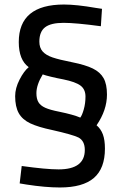

<svg xmlns="http://www.w3.org/2000/svg" viewBox="-20 -667 545 849"><path d="M97 149 67 144 76 67Q184 82 239 82Q355 82 355 -4Q355 -44 327 -59Q300 -72 211 -92Q149 -105 114 -121.5Q79 -138 63 -166.5Q47 -195 47 -242Q47 -277 66.5 -315Q86 -353 107 -370Q63 -402 63 -481Q63 -647 263 -647Q318 -647 404 -632L431 -628L426 -551Q315 -566 261 -566Q205 -566 179.5 -546.5Q154 -527 154 -483Q154 -456 168.5 -439.5Q183 -423 212.5 -413Q242 -403 298 -392Q358 -380 390.5 -364Q423 -348 438 -321.5Q453 -295 453 -249Q453 -180 407 -113Q426 -97 435 -72.5Q444 -48 444 -10Q444 78 395 120Q346 162 245 162Q181 162 97 149ZM358 -240Q358 -272 336 -288.5Q314 -305 260 -316Q233 -321 206 -327.5Q179 -334 169 -338Q141 -292 141 -255Q141 -230 150 -215Q159 -200 180 -190.5Q201 -181 242 -173Q305 -160 335 -147Q343 -157 350.5 -183.5Q358 -210 358 -240Z"/></svg>

Font: Cairo SemiBold
Style: Regular
Weight: 600
Designer: Mohamed Gaber, the designers of Titillium
Foundry: Kief Type Foundry
Version: Version 2.009; ttfautohint (v1.5.33-1714) -l 8 -r 50 -G 200 